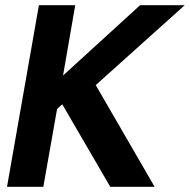

<svg xmlns="http://www.w3.org/2000/svg" viewBox="-20 -720 732 740"><path d="M7 0 130 -700H270L223 -429L520 -700H692L349 -392L576 0H405L220 -318L200 -300L147 0Z"/></svg>

Font: DM Sans 36pt ExtraBold
Style: Italic
Weight: 800
Italic angle: -10°
Designer: Colophon Foundry, Jonny Pinhorn
Foundry: Colophon Foundry
Version: Version 4.004;gftools[0.9.30]